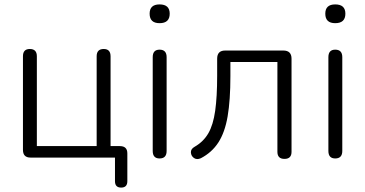

<svg xmlns="http://www.w3.org/2000/svg" viewBox="-20 -714 1655 870"><path d="M529 136Q501 136 501 107V0H118Q84 0 84 -35V-459Q84 -492 115 -492Q147 -492 147 -459V-52H418V-459Q418 -492 450 -492Q481 -492 481 -459V-52H523Q557 -52 557 -19V107Q557 136 529 136Z M703 4Q672 4 672 -30V-455Q672 -489 703 -489Q735 -489 735 -455V-30Q735 4 703 4ZM703 -609Q658 -609 658 -652Q658 -694 703 -694Q749 -694 749 -652Q749 -609 703 -609Z M1269 6Q1237 6 1237 -26V-433H1024V-369Q1024 -260 1011.5 -187Q999 -114 969.5 -68.5Q940 -23 890 3Q872 11 859 2Q846 -7 845 -23Q844 -39 862 -49Q902 -72 924 -110Q946 -148 955 -211.5Q964 -275 964 -371V-448Q964 -485 1000 -485H1264Q1301 -485 1301 -448V-26Q1301 6 1269 6Z M1499 4Q1468 4 1468 -30V-455Q1468 -489 1499 -489Q1531 -489 1531 -455V-30Q1531 4 1499 4ZM1499 -609Q1454 -609 1454 -652Q1454 -694 1499 -694Q1545 -694 1545 -652Q1545 -609 1499 -609Z"/></svg>

Font: Chiron GoRound TC L
Style: Regular
Weight: 300
Designer: Ryoko NISHIZUKA 西塚涼子 (kana, bopomofo & ideographs); Paul D. Hunt (Latin, Greek & Cyrillic); Sandoll Communications 산돌커뮤니
Foundry: Adobe
Version: Version 1.000;hotconv 1.1.1;makeotfexe 2.6.0